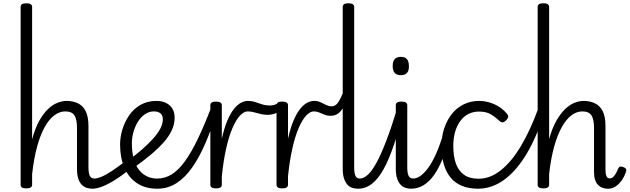

<svg xmlns="http://www.w3.org/2000/svg" viewBox="-20 -1135 3847 1172"><path d="M545 17Q526 17 509 11.5Q492 6 478.5 -8Q465 -22 457.5 -45.5Q450 -69 450 -106V-355Q450 -406 434.5 -430.5Q419 -455 378 -455Q345 -455 313 -432Q281 -409 254 -361.5Q227 -314 207 -242Q187 -170 176 -71V-7Q176 4 167 9.5Q158 15 141 15Q123 15 114.5 9.5Q106 4 106 -7V-1093Q106 -1104 114.5 -1109.5Q123 -1115 141 -1115Q158 -1115 167 -1109.5Q176 -1104 176 -1093V-284Q194 -352 219.5 -397.5Q245 -443 274 -470Q303 -497 332 -508Q361 -519 387 -519Q424 -519 454.5 -505Q485 -491 502.5 -457.5Q520 -424 520 -365V-115Q520 -77 528.5 -61Q537 -45 557 -45Q569 -45 575.5 -35.5Q582 -26 581 -14Q580 -2 571 7.5Q562 17 545 17Z M544 17Q531 17 525 7.5Q519 -2 520 -14Q521 -26 530 -35.5Q539 -45 556 -45Q573 -45 599.5 -56Q626 -67 664 -92Q702 -117 754 -158Q764 -165 773 -162Q782 -159 787.5 -150Q793 -141 792 -129.5Q791 -118 781 -109Q722 -61 677 -33.5Q632 -6 599.5 5.5Q567 17 544 17Z M768 -160Q811 -191 848 -223.5Q885 -256 913.5 -287.5Q942 -319 958 -349Q974 -379 974 -406Q974 -432 959 -443.5Q944 -455 920 -455Q891 -455 866 -438.5Q841 -422 823 -393.5Q805 -365 795 -330.5Q785 -296 785 -261Q785 -207 796 -166Q807 -125 828 -98.5Q849 -72 877 -58.5Q905 -45 939 -45Q951 -45 957.5 -35.5Q964 -26 964 -14Q964 -2 958 7.5Q952 17 939 17Q867 17 816 -17Q765 -51 739 -112Q713 -173 713 -253Q713 -298 727 -344.5Q741 -391 768.5 -431Q796 -471 838 -495Q880 -519 935 -519Q970 -519 995 -506Q1020 -493 1033 -470.5Q1046 -448 1046 -416Q1046 -377 1028.5 -339.5Q1011 -302 978.5 -265.5Q946 -229 903 -193Q860 -157 809 -120Z M939 17Q930 17 925.5 7.5Q921 -2 921 -14Q921 -26 925.5 -35.5Q930 -45 939 -45Q988 -45 1029.5 -71.5Q1071 -98 1109.5 -151.5Q1148 -205 1186.5 -285Q1225 -365 1266 -471Q1270 -481 1281.5 -481Q1293 -481 1301.5 -474Q1310 -467 1307 -457Q1272 -350 1234.5 -262.5Q1197 -175 1153 -112.5Q1109 -50 1056.5 -16.5Q1004 17 939 17Z M1298 15Q1281 15 1272.5 9.5Q1264 4 1264 -7V-493Q1264 -504 1272.5 -509.5Q1281 -515 1298 -515Q1316 -515 1325 -509.5Q1334 -504 1334 -493V-288Q1349 -355 1368 -399.5Q1387 -444 1408.5 -470.5Q1430 -497 1451.5 -508Q1473 -519 1493 -519Q1508 -519 1515.5 -509.5Q1523 -500 1522.5 -487Q1522 -474 1514.5 -464.5Q1507 -455 1492 -455Q1469 -455 1445 -429.5Q1421 -404 1399.5 -354.5Q1378 -305 1361 -230.5Q1344 -156 1334 -59V-7Q1334 4 1325 9.5Q1316 15 1298 15Z M1614 -434Q1591 -434 1569.5 -439.5Q1548 -445 1529 -450Q1510 -455 1492 -455Q1477 -455 1470 -464.5Q1463 -474 1463 -487Q1463 -500 1470.5 -509.5Q1478 -519 1494 -519Q1517 -519 1538 -512Q1559 -505 1580.5 -498Q1602 -491 1626 -491Q1639 -491 1650.5 -494Q1662 -497 1672 -502Q1685 -509 1693 -501.5Q1701 -494 1702 -481.5Q1703 -469 1691 -460Q1670 -445 1651.5 -439.5Q1633 -434 1614 -434Z M1702 15Q1685 15 1676.5 9.5Q1668 4 1668 -7V-493Q1668 -504 1676.5 -509.5Q1685 -515 1702 -515Q1720 -515 1729 -509.5Q1738 -504 1738 -493V-288Q1753 -355 1772 -399.5Q1791 -444 1812.5 -470.5Q1834 -497 1855.5 -508Q1877 -519 1897 -519Q1912 -519 1919.5 -509.5Q1927 -500 1926.5 -487Q1926 -474 1918.5 -464.5Q1911 -455 1896 -455Q1873 -455 1849 -429.5Q1825 -404 1803.5 -354.5Q1782 -305 1765 -230.5Q1748 -156 1738 -59V-7Q1738 4 1729 9.5Q1720 15 1702 15Z M1998 -428Q1978 -428 1961 -435Q1944 -442 1928 -448.5Q1912 -455 1897 -455Q1882 -455 1874.5 -464.5Q1867 -474 1867.5 -487Q1868 -500 1875.5 -509.5Q1883 -519 1898 -519Q1920 -519 1937.5 -510.5Q1955 -502 1971.5 -494Q1988 -486 2005 -486Q2028 -486 2044.5 -510.5Q2061 -535 2083 -590Q2088 -603 2098.5 -603Q2109 -603 2117 -596Q2125 -589 2120 -577Q2100 -524 2082.5 -491Q2065 -458 2045 -443Q2025 -428 1998 -428Z M2166 17Q2147 17 2130 11.5Q2113 6 2100.5 -8Q2088 -22 2080 -45.5Q2072 -69 2072 -106V-1093Q2072 -1104 2080.5 -1109.5Q2089 -1115 2106 -1115Q2124 -1115 2133 -1109.5Q2142 -1104 2142 -1093V-115Q2142 -77 2150 -61Q2158 -45 2179 -45Q2191 -45 2196.5 -35.5Q2202 -26 2201 -14Q2200 -2 2191.5 7.5Q2183 17 2166 17Z M2164 17Q2151 17 2145 7.5Q2139 -2 2140 -14Q2141 -26 2150 -35.5Q2159 -45 2176 -45Q2199 -45 2224 -67Q2249 -89 2277 -139.5Q2305 -190 2337.5 -274.5Q2370 -359 2408 -484Q2411 -495 2422 -497Q2433 -499 2442.5 -492.5Q2452 -486 2448 -473Q2416 -345 2385 -252.5Q2354 -160 2320.5 -100.5Q2287 -41 2249 -12Q2211 17 2164 17Z M2491 17Q2472 17 2455 11.5Q2438 6 2425 -8Q2412 -22 2404 -45.5Q2396 -69 2396 -106V-493Q2396 -504 2405 -509.5Q2414 -515 2430 -515Q2448 -515 2457 -509.5Q2466 -504 2466 -493V-115Q2466 -77 2474.5 -61Q2483 -45 2504 -45Q2516 -45 2521.5 -35.5Q2527 -26 2525.5 -14Q2524 -2 2515.5 7.5Q2507 17 2491 17ZM2427 -676Q2402 -676 2389.5 -690Q2377 -704 2377 -732Q2377 -760 2389.5 -774Q2402 -788 2427 -788Q2452 -788 2464 -774Q2476 -760 2476 -732Q2477 -704 2464.5 -690Q2452 -676 2427 -676Z M2489 17Q2476 17 2470 7.5Q2464 -2 2465 -14Q2466 -26 2475 -35.5Q2484 -45 2501 -45Q2524 -45 2547 -61.5Q2570 -78 2593.5 -110Q2617 -142 2639 -190Q2661 -238 2681 -301Q2686 -313 2696.5 -314.5Q2707 -316 2715.5 -310Q2724 -304 2720 -291Q2705 -224 2682.5 -167.5Q2660 -111 2631.5 -69.5Q2603 -28 2567 -5.5Q2531 17 2489 17Z M2900 17Q2787 17 2731 -50.5Q2675 -118 2675 -243Q2675 -303 2692 -353Q2709 -403 2739 -440.5Q2769 -478 2811.5 -498.5Q2854 -519 2905 -519Q2951 -519 2997 -499Q3043 -479 3076 -439Q3084 -428 3082 -420Q3080 -412 3070 -401Q3059 -390 3050 -388.5Q3041 -387 3031 -395Q3003 -421 2975.5 -437.5Q2948 -454 2904 -454Q2869 -454 2840 -439.5Q2811 -425 2790.5 -397.5Q2770 -370 2758.5 -331.5Q2747 -293 2747 -244Q2747 -182 2762.5 -137.5Q2778 -93 2812 -68.5Q2846 -44 2901 -44Q2914 -44 2920 -34.5Q2926 -25 2926 -13.5Q2926 -2 2919.5 7.5Q2913 17 2900 17Z M2897 17Q2889 17 2884.5 7.5Q2880 -2 2880 -13.5Q2880 -25 2885.5 -34.5Q2891 -44 2902 -44Q2972 -44 3037 -95.5Q3102 -147 3159.5 -243Q3217 -339 3265 -471Q3269 -482 3279.5 -482Q3290 -482 3299 -475Q3308 -468 3305 -458Q3261 -309 3198.5 -202.5Q3136 -96 3060 -39.5Q2984 17 2897 17Z M3691 17Q3672 17 3656.5 11Q3641 5 3629.5 -7.5Q3618 -20 3612 -39Q3606 -58 3606 -85V-355Q3606 -406 3590.5 -430.5Q3575 -455 3534 -455Q3501 -455 3469.5 -432Q3438 -409 3411 -362Q3384 -315 3363.5 -243Q3343 -171 3332 -73V-7Q3332 4 3323 9.5Q3314 15 3297 15Q3279 15 3270.5 9.5Q3262 4 3262 -7V-1093Q3262 -1104 3270.5 -1109.5Q3279 -1115 3297 -1115Q3314 -1115 3323 -1109.5Q3332 -1104 3332 -1093V-286Q3351 -354 3376.5 -398.5Q3402 -443 3430.5 -470Q3459 -497 3488 -508Q3517 -519 3543 -519Q3580 -519 3610.5 -505Q3641 -491 3658.5 -457.5Q3676 -424 3676 -365V-98Q3676 -82 3678.5 -70.5Q3681 -59 3686.5 -52.5Q3692 -46 3702 -46Q3712 -46 3720 -52Q3728 -58 3736.5 -71.5Q3745 -85 3754 -107Q3758 -116 3765.5 -118Q3773 -120 3785 -115Q3797 -111 3801 -103.5Q3805 -96 3801 -86Q3790 -54 3773 -31Q3756 -8 3735.5 4.5Q3715 17 3691 17Z"/></svg>

Font: Playwrite FR Moderne Light
Style: Regular
Weight: 300
Version: Version 1.002